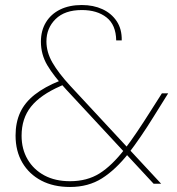

<svg xmlns="http://www.w3.org/2000/svg" viewBox="-20 -732 706 765"><path d="M592 0 244 -375Q194 -429 168.5 -472Q143 -515 143 -566Q143 -610 163 -643Q183 -676 219.5 -694Q256 -712 306 -712Q352 -712 388 -695.5Q424 -679 445 -647.5Q466 -616 465 -571H443Q442 -633 404.5 -662.5Q367 -692 306 -692Q238 -692 201.5 -656Q165 -620 165 -567Q165 -524 189 -482.5Q213 -441 259 -391L622 0ZM259 13Q193 13 144.5 -12.5Q96 -38 69 -84Q42 -130 42 -192Q42 -244 60.5 -284Q79 -324 118.5 -355Q158 -386 218 -410L228 -414L248 -401L221 -389Q141 -354 103.5 -307Q66 -260 66 -191Q66 -138 90 -97Q114 -56 157 -33Q200 -10 259 -10Q327 -10 376.5 -41Q426 -72 477 -138Q500 -168 526 -206.5Q552 -245 581 -291L625 -360H650L592 -267Q566 -225 541 -188.5Q516 -152 493 -122Q441 -56 386.5 -21.5Q332 13 259 13Z"/></svg>

Font: DM Sans 17pt Thin
Style: Regular
Weight: 250
Version: Version 4.004;gftools[0.9.30]